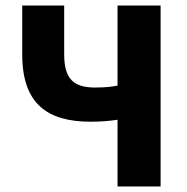

<svg xmlns="http://www.w3.org/2000/svg" viewBox="-20 -671 674 691"><path d="M403 0H558V-651H403V-363C383 -359 360 -356 322 -356C245 -356 211 -387 211 -475V-651H60V-475C60 -297 151 -233 306 -233C349 -233 374 -236 403 -240Z"/></svg>

Font: DAIFUKU Sans
Style: Bold
Weight: 700
Designer: Original font ‘Source Han Sans JP’ : Paul D. Hunt
Foundry: Daifuku
Version: Version 1.000